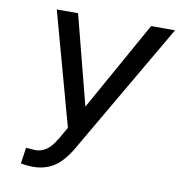

<svg xmlns="http://www.w3.org/2000/svg" viewBox="-81 -786 818 872"><g transform="rotate(10 328.0 -349.5)"><path d="M315.4 -298.8 545.9 -710.9H656.2L311 -118.2Q271.5 -46.4 227.5 -16.8Q183.6 12.7 124 11.7Q94.7 10.7 71.8 6.3L82.5 -67.9L126 -64.9Q174.3 -64.9 208 -113.3L225.6 -140.6L253.9 -190.4L110.8 -710.9H209Z"/></g></svg>

Font: Roboto
Style: Italic
Weight: 400
Italic angle: -12°
Designer: Google
Version: Version 2.134; 2016; ttfautohint (v1.6)